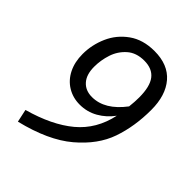

<svg xmlns="http://www.w3.org/2000/svg" viewBox="-200 -787 917 917"><g transform="rotate(45 258.5 -328.0)"><path d="M492 -468Q492 -357 460 -264.5Q428 -172 337 -95Q246 -18 81 22L67 -43Q207 -82 289 -150.5Q371 -219 395 -332Q366 -292 324 -268Q282 -244 232 -244Q186 -244 149 -266.5Q112 -289 91.5 -330Q71 -371 71 -425Q71 -487 96.5 -545Q122 -603 174.5 -640.5Q227 -678 304 -678Q396 -678 444 -622Q492 -566 492 -468ZM405 -405Q409 -440 409 -469Q409 -543 382.5 -577Q356 -611 302 -611Q248 -611 214.5 -581Q181 -551 167 -508Q153 -465 153 -421Q153 -368 178.5 -339.5Q204 -311 248 -311Q334 -311 405 -405Z"/></g></svg>

Font: Fira Sans Book
Style: Italic
Weight: 350
Italic angle: -8°
Designer: bBox Type GmbH & Carrois Corporate GbR & Edenspiekermann AG
Foundry: bBox Type GmbH & Carrois Corporate GbR & Edenspiekermann AG
Version: Version 4.301